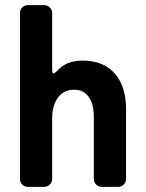

<svg xmlns="http://www.w3.org/2000/svg" viewBox="-20 -731 572 751"><path d="M58 -33V-678Q58 -693 67 -702Q76 -711 91 -711H151Q166 -711 175 -702Q184 -693 184 -678V-461Q184 -444 189 -444Q194 -444 203 -453Q238 -494 303 -494Q387 -494 432 -440Q473 -390 473 -304V-33Q473 -18 464 -9Q455 0 440 0H380Q365 0 356 -9Q347 -18 347 -33V-273Q347 -345 308 -370Q294 -380 270 -380Q246 -380 229.5 -370Q213 -360 203 -344Q184 -314 184 -266V-33Q184 -18 175 -9Q166 0 151 0H91Q76 0 67 -9Q58 -18 58 -33Z"/></svg>

Font: Tsunagi Gothic Black
Style: Regular
Weight: 900
Designer: Yoshimichi Ohira
Foundry: Positype
Version: Version 1.001